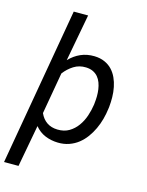

<svg xmlns="http://www.w3.org/2000/svg" viewBox="-143 -846 869 1133"><g transform="rotate(15 291.5 -279.0)"><path d="M509.3 -261.2Q505.4 -229 496.6 -196Q487.8 -163.1 473.6 -132.8Q459.5 -102.5 440.2 -76.2Q420.9 -49.8 396 -30.3Q371.1 -10.7 339.8 0.2Q308.6 11.2 271.5 10.3Q230 9.3 193.8 -5.6Q157.7 -20.5 131.3 -52.7L84 203.1H-4.4L163.1 -760.7H251L197.3 -473.1Q228 -505.4 266.1 -522.2Q304.2 -539.1 350.1 -538.1Q385.7 -537.1 412.6 -525.1Q439.5 -513.2 458.3 -493.4Q477.1 -473.6 489 -447.5Q501 -421.4 506.8 -392.1Q512.7 -362.8 513.2 -331.8Q513.7 -300.8 510.7 -271.5ZM421.9 -272Q424.3 -291.5 424.6 -313Q424.8 -334.5 421.9 -355.2Q418.9 -376 411.9 -395Q404.8 -414.1 392.6 -428.5Q380.4 -442.9 362.3 -451.7Q344.2 -460.4 319.3 -461.4Q277.3 -462.9 244.4 -442.1Q211.4 -421.4 187 -389.2L142.6 -135.3Q157.7 -101.1 184.6 -82.8Q211.4 -64.5 249.5 -63.5Q290.5 -62.5 320.6 -80.3Q350.6 -98.1 371.3 -127Q392.1 -155.8 404.1 -191.4Q416 -227.1 420.9 -261.7Z"/></g></svg>

Font: Roboto Mono
Style: Italic
Weight: 400
Designer: Google
Version: Version 2.000985; 2015; ttfautohint (v1.3)